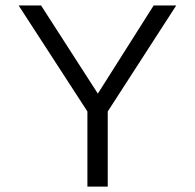

<svg xmlns="http://www.w3.org/2000/svg" viewBox="-20 -690 721 710"><path d="M631.8 -669.9 378.4 -277.8V0H303.2V-277.8L48.8 -669.9H131.8L341.8 -343.8L548.3 -669.9Z"/></svg>

Font: SengPathom
Style: Regular
Weight: 400
Designer: John M. Durdin
Foundry: Lao Script for Windows
Version: Version 1.300